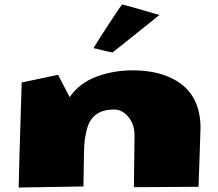

<svg xmlns="http://www.w3.org/2000/svg" viewBox="-20 -839 980 864"><path d="M697.3 -771.5Q487.8 -603 486.3 -603Q479.5 -603 400.9 -622.6Q426.3 -665 470.7 -732.4Q515.1 -799.8 529.3 -819.3Q588.4 -803.7 697.3 -771.5ZM558.1 -312.5Q530.3 -346.2 493.2 -346.2Q397.9 -346.2 373 -264.6Q357.9 -215.3 357.9 -147.9L355.5 0L64 4.9Q64.5 -46.9 77.6 -467.8L241.2 -502.4L293.5 -401.9Q336.4 -464.8 413.3 -493.7Q490.2 -522.5 577.6 -522.5Q695.3 -522.5 774.4 -475.1Q881.8 -410.6 882.3 -263.7Q882.3 -244.1 878.9 -158.9Q875.5 -73.7 873.5 1.5L582.5 3.4L585.4 -229Q585.4 -279.3 558.1 -312.5Z"/></svg>

Font: Seymour One
Style: Book
Weight: 400
Designer: vernon adams
Foundry: vernon adams
Version: Version 1.000; ttfautohint (v0.93) -l 8 -r 50 -G 200 -x 0 -w